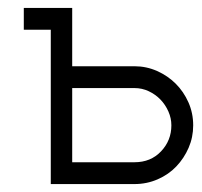

<svg xmlns="http://www.w3.org/2000/svg" viewBox="-20 -466 509 484"><path d="M319 -299Q349 -299 376 -287Q403 -275 423 -255Q443 -235 455 -208Q467 -181 467 -150Q467 -120 455.5 -93.5Q444 -67 424.5 -46.5Q405 -26 377.5 -14Q350 -2 319 -2H108V-391H40V-446H162V-299ZM162 -57H319Q360 -57 386 -84.5Q412 -112 412 -150Q412 -168 404.5 -185Q397 -202 384.5 -215Q372 -228 355 -236Q338 -244 319 -244H162Z"/></svg>

Font: Fundamental  Brigade Scvhlank
Style: Regular
Weight: 100
Designer: Peter Wiegel, original typeface by Arno Drescher 1935
Foundry: Peter Wiegel
Version: Version 0.000 2012 initial release